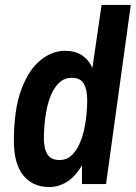

<svg xmlns="http://www.w3.org/2000/svg" viewBox="-20 -743 548 775"><path d="M179 12Q112 12 74 -35Q36 -82 36 -174Q36 -301 66 -381.5Q96 -462 143.5 -500Q191 -538 242 -538Q283 -538 310.5 -520Q338 -502 353 -469L390 -723H508L408 0H311V-76Q283 -29 249.5 -8.5Q216 12 179 12ZM220 -97Q248 -97 267.5 -114.5Q287 -132 300 -160.5Q313 -189 320 -221.5Q327 -254 329.5 -285Q332 -316 332 -338Q332 -382 318 -405.5Q304 -429 271 -429Q241 -429 221 -411Q201 -393 188 -364Q175 -335 168.5 -302Q162 -269 159.5 -238Q157 -207 157 -186Q157 -143 171.5 -120Q186 -97 220 -97Z"/></svg>

Font: Archivo Narrow
Style: Bold Italic
Weight: 700
Italic angle: -8°
Designer: Hector Gatti
Foundry: Omnibus-Type
Version: Version 3.002